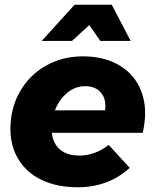

<svg xmlns="http://www.w3.org/2000/svg" viewBox="-20 -784 655 811"><path d="M593 -304Q593 -270 583 -223H199Q204 -177 234 -152Q264 -127 315 -127Q382 -127 439 -172L528 -75Q438 7 308 7Q222 7 158 -23Q94 -53 59 -109Q24 -165 24 -239Q24 -326 63.5 -396Q103 -466 173 -506Q243 -546 330 -546Q410 -546 469.5 -516Q529 -486 561 -431.5Q593 -377 593 -304ZM425 -337Q425 -375 402 -397.5Q379 -420 340 -420Q298 -420 264 -392Q230 -364 212 -318H424Q425 -324 425 -337ZM532 -611H404L357 -678L284 -611H156L295 -764H452Z"/></svg>

Font: Gontserrat
Style: Bold Italic
Weight: 700
Italic angle: -11.3°
Designer: Julieta Ulanovsky
Foundry: Julieta Ulanovsky
Version: Version 6.001